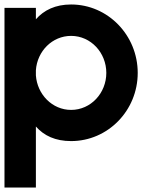

<svg xmlns="http://www.w3.org/2000/svg" viewBox="-20 -614 714 856"><path d="M140 -278V-301C146 -386 213 -454 297 -454C385 -454 454 -379 454 -289C454 -199 385 -124 297 -124C213 -124 146 -193 140 -278ZM140 -528V-579H0V222H140V-50C176 -9 227 15 297 15C461 15 594 -121 594 -289C594 -457 461 -594 297 -594C227 -594 176 -569 140 -528Z"/></svg>

Font: MintSans
Style: Bold
Weight: 700
Version: Version 2.0